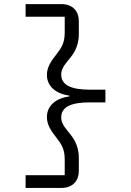

<svg xmlns="http://www.w3.org/2000/svg" viewBox="-20 -780 640 938"><path d="M280.9 -759.9H105.1V-698.2H296.2V-621.1C296.2 -566.1 277 -543 256 -514.9C234 -486.2 209.2 -456 209.2 -414.1C209.2 -359 252.1 -322.1 318.9 -312.9V-308.9C252.1 -300.1 209.2 -263.1 209.2 -208.1C209.2 -165.8 234 -136 256 -106.9C277 -78.8 296.2 -56.1 296.2 -1.1V76H105.1V138.1H280.9C335.9 138.1 365.1 101.9 365.1 56.1V-7.1C365.1 -78.8 333.1 -111.9 308.9 -142C286.9 -169 279.1 -186.1 279.1 -207C279.1 -257.1 327.1 -279.8 416.9 -279.8H495V-342H416.9C327.1 -342 279.1 -365.1 279.1 -415.1C279.1 -436.1 286.9 -453.1 308.9 -480.1C333.1 -509.9 365.1 -543 365.1 -615.1V-677.9C365.1 -724.1 335.9 -759.9 280.9 -759.9Z"/></svg>

Font: Margiela Mono
Style: Regular
Weight: 400
Designer: Mike Abbink, Paul van der Laan, Pieter van Rosmalen
Foundry: Bold Monday
Version: Version 2.003 2021